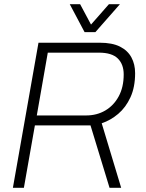

<svg xmlns="http://www.w3.org/2000/svg" viewBox="-20 -888 689 908"><path d="M41 0 162 -686H451Q511 -686 547.5 -667.5Q584 -649 601.5 -616.5Q619 -584 619 -542Q619 -476 597 -428Q575 -380 539 -349.5Q503 -319 461 -305L553 0H498L408 -295H145L93 0ZM154 -342H387Q438 -342 478 -365.5Q518 -389 541.5 -432.5Q565 -476 565 -536Q565 -584 537 -611.5Q509 -639 448 -639H206ZM547 -868 431 -736H380L310 -868H359L421 -752H393L495 -868Z"/></svg>

Font: Archivo SemiCondensed Thin
Style: Italic
Weight: 250
Width: 4
Italic angle: -10°
Designer: Hector Gatti
Foundry: Omnibus-Type
Version: Version 2.001